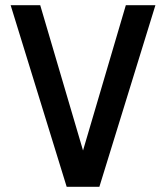

<svg xmlns="http://www.w3.org/2000/svg" viewBox="-20 -720 640 740"><path d="M237 0 21 -700H135L300 -140L465 -700H579L363 0Z"/></svg>

Font: DM Mono Medium
Style: Regular
Weight: 500
Designer: Colophon Foundry
Foundry: Colophon Foundry
Version: Version 1.000; ttfautohint (v1.8.2.53-6de2)